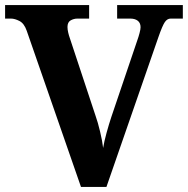

<svg xmlns="http://www.w3.org/2000/svg" viewBox="-20 -734 738 754"><path d="M85 -613Q75 -642 56.5 -651.5Q38 -661 23 -661H0V-714H330V-661H284Q270 -661 257.5 -654Q245 -647 245 -628Q245 -618 248 -605.5Q251 -593 254 -585L356 -277Q364 -255 373 -217.5Q382 -180 385 -153Q389 -178 398.5 -212.5Q408 -247 417 -274L520 -578Q524 -589 528 -604Q532 -619 532 -627Q532 -644 521 -652.5Q510 -661 492 -661H440V-714H698V-661H650Q637 -661 627.5 -647.5Q618 -634 602 -588L398 0H298Z"/></svg>

Font: Noto Serif Vithkuqi
Style: Bold
Weight: 700
Version: Version 1.005